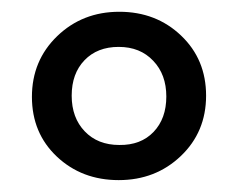

<svg xmlns="http://www.w3.org/2000/svg" viewBox="-20 -721 400 323"><path d="M180.7 -477.1Q216.8 -476.6 238.3 -499Q259.8 -521.5 259.8 -558.6Q259.8 -595.7 237.8 -618.7Q215.8 -642.1 179.7 -642.1Q143.6 -642.1 122.1 -619.6Q100.6 -597.2 100.6 -560.1Q100.6 -522.9 122.6 -500Q144.5 -477.1 180.7 -477.1ZM284.2 -458.5Q241.7 -418 179.7 -418Q117.7 -418 75.7 -457.5Q33.7 -497.1 33.7 -558.1Q33.7 -619.1 76.2 -660.2Q118.7 -701.2 180.7 -701.2Q242.7 -701.2 284.7 -661.1Q326.7 -621.1 326.7 -560.1Q326.7 -499 284.2 -458.5Z"/></svg>

Font: Spinnaker
Style: Regular
Weight: 400
Designer: Elena Albertoni
Foundry: Elena Albertoni
Version: Version 1.001